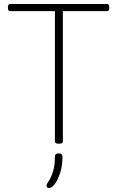

<svg xmlns="http://www.w3.org/2000/svg" viewBox="-20 -720 589 965"><path d="M272 2Q264 2 260 -1Q256 -4 256 -10V-664H32Q20 -664 20 -678V-686Q20 -700 32 -700H517Q529 -700 529 -686V-678Q529 -664 517 -664H296V-10Q296 -4 292 -1Q288 2 280 2ZM227 225Q220 225 217 222Q214 219 214 212Q214 206 220.5 197Q227 188 235 172Q243 156 249.5 130.5Q256 105 256 67Q256 59 260.5 55Q265 51 275 51Q294 51 294 67Q294 113 282.5 148.5Q271 184 255.5 204.5Q240 225 227 225Z"/></svg>

Font: Asap Thin
Style: Regular
Weight: 250
Designer: Pablo Cosgaya
Foundry: Omnibus-Type
Version: Version 3.001